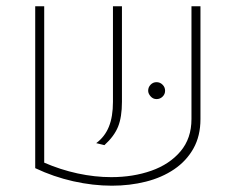

<svg xmlns="http://www.w3.org/2000/svg" viewBox="-20 -585 755 615"><path d="M121.6 -564.9V-64Q173.3 -41.5 228.5 -29.5Q283.7 -17.6 336.4 -17.6Q406.2 -17.6 464.6 -38.1Q522.9 -58.6 558.1 -100.1Q593.3 -141.6 593.3 -203.6V-564.9H622.1V-203.6Q622.1 -149.4 599.6 -109.4Q577.1 -69.3 537.8 -42.7Q498.5 -16.1 447.3 -3.2Q396 9.8 338.4 9.8Q277.8 9.8 214.6 -4.4Q151.4 -18.6 92.8 -46.4V-564.9ZM288.1 -126.5Q315.4 -146.5 328.6 -178.7Q341.8 -210.9 341.8 -258.8V-564.9H370.6V-258.8Q370.6 -210 358.2 -179.2Q345.7 -148.4 314.5 -120.1ZM481.4 -267.6Q470.2 -267.6 462.4 -276.4Q454.6 -285.2 454.6 -294.4Q454.6 -305.7 462.4 -313.7Q470.2 -321.8 481.4 -321.8Q492.7 -321.8 500.7 -313.7Q508.8 -305.7 508.8 -294.4Q508.8 -283.2 500.7 -275.4Q492.7 -267.6 481.4 -267.6Z"/></svg>

Font: Heebo Thin
Style: Regular
Weight: 250
Designer: Oded Ezer
Foundry: Ezer Type House
Version: Version 3.100